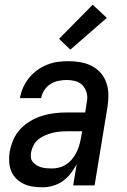

<svg xmlns="http://www.w3.org/2000/svg" viewBox="-20 -788 540 816"><path d="M162 8Q140 8 119.5 5Q99 2 81 -6.5Q63 -15 49 -29Q35 -43 27.5 -61.5Q20 -80 19 -101Q18 -122 21 -143Q26 -169 37 -194.5Q48 -220 67 -240Q86 -260 110 -274Q134 -288 160 -296Q186 -304 212 -307Q238 -310 264 -310H342L348 -348Q349 -354 350 -360Q351 -366 351 -372Q351 -389 344.5 -404.5Q338 -420 326 -430Q314 -440 297.5 -444Q281 -448 264 -448Q247 -448 229 -444.5Q211 -441 195 -431Q179 -421 168.5 -405Q158 -389 155 -372V-371H65V-372Q69 -395 78.5 -416.5Q88 -438 103.5 -457Q119 -476 138.5 -490Q158 -504 180.5 -513Q203 -522 225.5 -525Q248 -528 270 -528Q297 -528 322.5 -523.5Q348 -519 369.5 -508Q391 -497 407.5 -478.5Q424 -460 432 -436.5Q440 -413 440.5 -387Q441 -361 437 -335L382 0H291L306 -90Q295 -70 280.5 -51Q266 -32 247 -18.5Q228 -5 205.5 1.5Q183 8 162 8ZM200 -72Q216 -72 231.5 -76Q247 -80 261 -89Q275 -98 286 -111.5Q297 -125 304.5 -139.5Q312 -154 316.5 -169.5Q321 -185 324 -201L329 -230H264Q249 -230 233 -228.5Q217 -227 201.5 -223Q186 -219 171 -212.5Q156 -206 143 -195.5Q130 -185 122.5 -170.5Q115 -156 112 -140Q110 -129 111.5 -118Q113 -107 120 -99Q127 -91 136 -85.5Q145 -80 155.5 -77Q166 -74 177.5 -73Q189 -72 200 -72ZM279 -577 231 -623 374 -768 434 -712Z"/></svg>

Font: Iosevka Medium Oblique
Style: Regular
Weight: 500
Italic angle: -9°
Monospace: yes
Designer: Belleve Invis
Foundry: Belleve Invis
Version: Version 32.5.0; ttfautohint (v1.8.4)